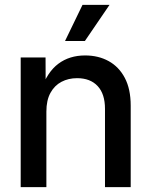

<svg xmlns="http://www.w3.org/2000/svg" viewBox="-20 -764 618 784"><path d="M169.4 -308.6V0H64.5V-529.3H166L166.5 -398.4H148.4Q172.9 -469.7 218.3 -503.7Q263.7 -537.6 327.6 -537.6Q381.8 -537.6 423.8 -514.4Q465.8 -491.2 489.7 -445.8Q513.7 -400.4 513.7 -332.5V0H408.7V-319.8Q408.7 -380.4 378.7 -412.6Q348.6 -444.8 294.9 -444.8Q259.3 -444.8 231 -429.9Q202.6 -415 186 -384.8Q169.4 -354.5 169.4 -308.6ZM245.6 -596.7 316.9 -744.1H427.2L326.7 -596.7Z"/></svg>

Font: Inter 24pt Medium
Style: Regular
Weight: 500
Designer: Rasmus Andersson
Foundry: rsms
Version: Version 4.001;git-66647c0bb